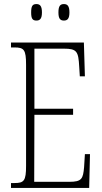

<svg xmlns="http://www.w3.org/2000/svg" viewBox="-20 -923 500 943"><path d="M294 -822C311 -822 321 -831 321 -862C321 -894 311 -903 294 -903C276 -903 267 -894 267 -862C267 -831 276 -822 294 -822ZM159 -822C176 -822 186 -831 186 -862C186 -894 176 -903 159 -903C140 -903 133 -894 133 -862C133 -831 140 -822 159 -822ZM34 0H418L422 -166H397L393 -102C388 -45 382 -30 320 -30H148L149 -359H339V-389H149V-684H294C358 -684 365 -670 369 -596L372 -548H397L392 -714H34V-690H51C98 -690 108 -679 108 -605V-108C108 -35 98 -24 51 -24H34Z"/></svg>

Font: Noto Serif Georgian ExtraCondensed ExtraLight
Style: Regular
Weight: 200
Width: 2
Designer: Monotype Design Team, Akaki Razmadze
Foundry: Google LLC
Version: Version 2.003